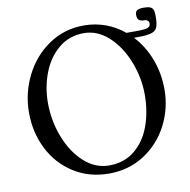

<svg xmlns="http://www.w3.org/2000/svg" viewBox="-80 -789 874 881"><g transform="rotate(-10 356.5 -348.0)"><path d="M587.9 -580.6H578.6Q624.5 -531.7 649.9 -465.1Q675.3 -398.4 675.3 -323.7Q675.3 -234.9 635.3 -157.5Q595.2 -80.1 522.9 -33.4Q450.7 13.2 358.9 13.2Q266.6 13.2 194.8 -32.2Q123 -77.6 83.7 -155Q44.4 -232.4 44.4 -325.7Q44.4 -416 84.7 -496.8Q125 -577.6 197.3 -627Q269.5 -676.3 361.3 -676.3Q414.1 -676.3 461.7 -658.9Q509.3 -641.6 548.3 -608.9H588.9Q616.7 -608.9 631.3 -610.4Q646 -611.8 653.3 -617.2Q660.6 -622.6 660.6 -633.8Q660.6 -641.6 654.8 -646.5Q648.9 -651.4 641.1 -651.4Q621.1 -651.4 613.8 -658.7Q606.4 -666 606.4 -681.6Q606.4 -698.7 616.5 -703.9Q626.5 -709 646 -709Q666 -709 676.3 -704.6Q686.5 -700.2 690.2 -690.4Q693.8 -680.7 693.8 -662.1Q693.8 -628.9 688.2 -612.8Q682.6 -596.7 667.2 -589.8Q651.9 -583 620.1 -581.1Q611.8 -580.6 587.9 -580.6ZM582 -315.9Q582 -394.5 552.2 -470.2Q522.5 -545.9 470.5 -593.8Q418.5 -641.6 355 -641.6Q287.1 -641.6 237.8 -600.8Q188.5 -560.1 163.1 -494.1Q137.7 -428.2 137.7 -354.5Q137.7 -271 167.2 -194.6Q196.8 -118.2 248.8 -70.8Q300.8 -23.4 365.7 -23.4Q436 -23.4 484.9 -63.5Q533.7 -103.5 557.9 -169.9Q582 -236.3 582 -315.9Z"/></g></svg>

Font: JuniusX
Style: Regular
Weight: 400
Designer: Peter S. Baker
Foundry: Briery Creek Software
Version: Version 1.004